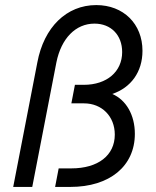

<svg xmlns="http://www.w3.org/2000/svg" viewBox="-20 -736 613 756"><path d="M127 -490 32 0H107L202 -490C221 -585 278 -643 352 -643C417 -643 461 -598 461 -531C461 -454 401 -402 310 -402H275L261 -329H311C381 -329 432 -278 432 -206C432 -124 366 -73 261 -73H211L197 0H257C412 0 511 -82 511 -209C511 -284 476 -343 422 -366C496 -391 541 -453 541 -536C541 -642 466 -716 359 -716C242 -716 153 -629 127 -490Z"/></svg>

Font: Uncut Sans
Style: Italic
Weight: 400
Italic angle: -11°
Designer: Kasper Nordkvist
Foundry: UNCUT.wtf
Version: Version 1.304;Glyphs 3.2 (3246)